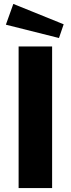

<svg xmlns="http://www.w3.org/2000/svg" viewBox="-20 -960 361 980"><path d="M48 -940 10 -834 281 -766 305 -836ZM75 -723V0H246V-723Z"/></svg>

Font: United Sans ExtraBold
Style: Regular
Weight: 800
Designer: Pablo Impallari, Rodrigo Fuenzalida (Modified by Dan O. Williams)
Version: Version 1.000;PS 001.000;hotconv 1.0.88;makeotf.lib2.5.64775